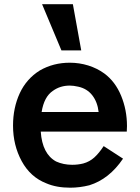

<svg xmlns="http://www.w3.org/2000/svg" viewBox="-20 -874 663 909"><path d="M374 -100Q349 -93.8 321.9 -93.8Q280.2 -93.8 245.8 -109.4Q180.2 -144.8 172.9 -251H580.2Q581.2 -259.4 581.2 -277.1Q581.2 -353.1 553.6 -420.3Q526 -487.5 474 -526Q439.6 -551 397.4 -564.1Q355.2 -577.1 310.4 -577.1Q232.3 -577.1 168.8 -540.6Q105.2 -501 73.4 -432.3Q41.7 -363.5 41.7 -279.2Q41.7 -186.5 82.8 -110.9Q124 -35.4 199 -6.2Q246.9 14.6 312.5 14.6Q357.3 14.6 403.1 3.1Q496.9 -26 562.5 -122.9L470.8 -182.3Q449 -149 426.6 -128.6Q404.2 -108.3 374 -100ZM310.4 -468.8Q328.1 -468.8 351 -463.5Q392.7 -454.2 417.2 -422.4Q441.7 -390.6 446.9 -343.8H177.1Q188.5 -415.6 230.2 -443.8Q264.6 -468.8 310.4 -468.8ZM325 -854.2 364.6 -635.4H270.8L179.2 -854.2Z"/></svg>

Font: Vladivostok Bold
Style: Regular
Weight: 700
Width: 4
Designer: Michael Sharanda
Foundry: Michael Sharanda
Version: Version 1.005